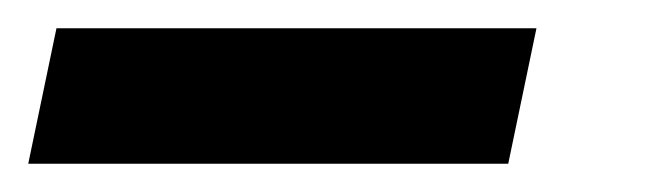

<svg xmlns="http://www.w3.org/2000/svg" viewBox="-109 68 469 136"><path d="M-89 184 -69 88H271L251 184Z"/></svg>

Font: Saira ExtraCondensed
Style: Bold Italic
Weight: 700
Width: 2
Italic angle: -12°
Designer: Hector Gatti with collaboration of the Omnibus-Type team
Foundry: Omnibus-Type
Version: Version 1.101